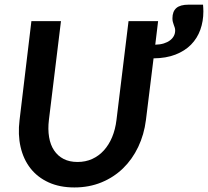

<svg xmlns="http://www.w3.org/2000/svg" viewBox="-20 -816 914 844"><path d="M872.5 -795.5Q873 -790 873.5 -780.8Q874 -771.5 874 -766Q874 -722.5 860.5 -685Q847 -647.5 819.8 -619.8Q792.5 -592 751.2 -576Q710 -560 655 -559.5L621.5 -288.5Q613.5 -224.5 587.5 -170Q561.5 -115.5 520.8 -76Q480 -36.5 425.8 -14.2Q371.5 8 307 8Q242.5 8 193.8 -14.2Q145 -36.5 114 -76Q83 -115.5 70.5 -170Q58 -224.5 66 -288.5L118 -723H248L195 -289Q190 -247.5 195.8 -213.2Q201.5 -179 217.8 -154.8Q234 -130.5 259.8 -117.2Q285.5 -104 321 -104Q356 -104 385.2 -117.2Q414.5 -130.5 436.5 -154.8Q458.5 -179 472.8 -213Q487 -247 492 -288.5L545 -723H675L662.5 -619.5Q683.5 -620 699.8 -625Q716 -630 727.2 -638.5Q738.5 -647 744.2 -658Q750 -669 750 -682Q750 -689 748 -695Q746 -701 743.8 -707Q741.5 -713 739.8 -719.8Q738 -726.5 738 -735.5Q738 -765.5 755 -780.5Q772 -795.5 809 -795.5Z"/></svg>

Font: Lato 2
Style: Bold Italic
Weight: 700
Italic angle: -7°
Designer: Lukasz Dziedzic with Adam Twardoch and Botio Nikoltchev
Foundry: tyPoland Lukasz Dziedzic
Version: Version 2.015; 2015-08-06; http://www.latofonts.com/